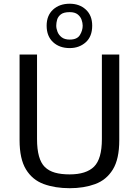

<svg xmlns="http://www.w3.org/2000/svg" viewBox="-20 -993 741 1025"><path d="M352.1 11.7Q273.9 11.7 213.4 -10.5Q152.8 -32.7 118.7 -88.6Q84.5 -144.5 84.5 -244.6V-701.7H177.7V-250.5Q177.7 -142.6 219.2 -101.6Q240.7 -80.6 273.4 -71.3Q306.2 -62 351.6 -62Q440.4 -62 482.2 -103.5Q523.9 -145 523.9 -250.5V-701.7H616.7V-244.1Q616.7 -143.6 582.3 -87.9Q547.9 -32.2 488 -10.3Q428.2 11.7 352.1 11.7ZM352.1 -736.3Q297.4 -736.3 263.2 -768.1Q229 -799.8 229 -856Q229 -910.2 263.2 -941.7Q297.4 -973.1 352.1 -973.1Q404.3 -973.1 438.2 -941.9Q472.2 -910.6 472.2 -856Q472.2 -797.9 437.5 -767.1Q402.8 -736.3 352.1 -736.3ZM352.1 -781.7Q392.1 -781.7 406.7 -806.2Q421.4 -830.6 421.4 -856Q421.4 -870.6 415.5 -887.5Q409.7 -904.3 394.5 -916.3Q379.4 -928.2 352.1 -928.2Q320.3 -928.2 304.9 -916.3Q289.6 -904.3 284.9 -887.7Q280.3 -871.1 280.3 -856Q280.3 -840.8 286.9 -823.5Q293.5 -806.2 309.3 -793.9Q325.2 -781.7 352.1 -781.7Z"/></svg>

Font: Mako
Style: Regular
Weight: 400
Designer: vernon adams
Foundry: vernon adams
Version: Version 1.100; ttfautohint (v1.8.4.7-5d5b);gftools[0.9.33]